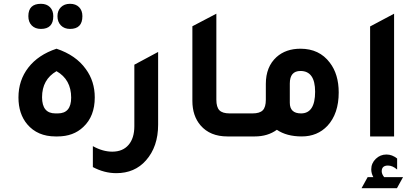

<svg xmlns="http://www.w3.org/2000/svg" viewBox="-20 -717 2181 1009"><path d="M195 -565Q165 -565 147 -583Q129 -601 129 -632Q129 -697 195 -697Q225 -697 242.5 -679.5Q260 -662 260 -632Q260 -565 195 -565ZM348 -565Q318 -565 300 -583.5Q282 -602 282 -632Q282 -661 300 -679Q318 -697 348 -697Q378 -697 395.5 -679.5Q413 -662 413 -632Q413 -565 348 -565ZM272 0Q177 0 123 -64Q77 -119 77 -205Q77 -295 129 -362Q181 -429 277 -461Q379 -427 431 -354Q478 -290 478 -205Q478 -106 418 -50Q366 0 282 0ZM271 -121H284Q354 -121 354 -204Q354 -299 277 -343Q201 -299 201 -206Q201 -121 271 -121Z M811 -62Q811 54 747 126Q688 193 591 193Q528 193 468 161V51Q520 80 570 80Q625 80 655.5 44.5Q686 9 686 -54V-377L811 -444Z M1175 0Q1084 0 1034 -58Q991 -108 991 -187V-579L1117 -645V-193Q1117 -154 1133 -137.5Q1149 -121 1187 -121H1277V0Z M1377 -276Q1377 -366 1433 -417Q1482 -461 1559 -461Q1658 -461 1713 -388Q1760 -327 1760 -231Q1760 -120 1701 -56Q1648 0 1566 0Q1486 0 1435 -35Q1387 0 1319 0H1217V-121H1307Q1345 -121 1361 -137.5Q1377 -154 1377 -193ZM1503 -177Q1503 -121 1562 -121Q1636 -121 1636 -235Q1636 -344 1559 -344Q1503 -344 1503 -278Z M1925 0V-578L2051 -645V0ZM1880 272 1912 214H1942Q1931 194 1931 173Q1931 141 1954.5 118Q1978 95 2011 95Q2041 95 2067 116V174Q2043 153 2019 153Q1986 153 1986 183Q1986 198 1999 214H2098L2066 272Z"/></svg>

Font: Space Grotesk SemiBold
Style: Regular
Weight: 600
Designer: Florian Karsten
Foundry: Florian Karsten
Version: Version 2.000